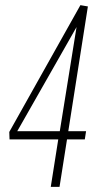

<svg xmlns="http://www.w3.org/2000/svg" viewBox="-20 -724 382 745"><path d="M17 -183 16 -212 292 -704 321 -699 245 -215H314L309 -183H240L211 1H177L206 -183ZM47 -215H212L277 -619Z"/></svg>

Font: Georama Condensed ExtraLight
Style: Italic
Weight: 200
Width: 3
Italic angle: -9°
Designer: Jean-Baptiste Levee
Foundry: Production Type
Version: Version 1.000